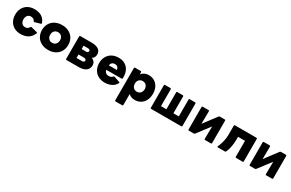

<svg xmlns="http://www.w3.org/2000/svg" viewBox="206 -2184 6210 4094"><g transform="rotate(30 3310.5 -137.0)"><path d="M34 -253Q34 -343 71.5 -412Q109 -481 178 -519.5Q247 -558 339 -558Q442 -558 515.5 -513.5Q589 -469 620 -377Q621 -375 621 -370Q621 -358 608 -355L470 -316L464 -315Q453 -315 447 -327Q417 -383 350 -383Q296 -383 266.5 -346.5Q237 -310 237 -253Q237 -196 266.5 -159Q296 -122 350 -122Q382 -122 407.5 -136.5Q433 -151 447 -181Q454 -196 469 -193L619 -155Q625 -154 628.5 -150Q632 -146 632 -141Q632 -139 630 -133Q596 -41 519 6Q442 53 339 53Q247 53 178 14.5Q109 -24 71.5 -93Q34 -162 34 -253Z M693 -253Q693 -342 733 -411.5Q773 -481 846 -519.5Q919 -558 1016 -558Q1113 -558 1186 -519.5Q1259 -481 1299 -411.5Q1339 -342 1339 -253Q1339 -163 1299 -93.5Q1259 -24 1186 14.5Q1113 53 1016 53Q919 53 846 14.5Q773 -24 733 -93.5Q693 -163 693 -253ZM1016 -122Q1070 -122 1103.5 -158.5Q1137 -195 1137 -253Q1137 -311 1103.5 -347Q1070 -383 1016 -383Q962 -383 928.5 -347Q895 -311 895 -253Q895 -195 928.5 -158.5Q962 -122 1016 -122Z M1976 -387Q1976 -348 1958.5 -316Q1941 -284 1908 -269Q1953 -254 1979.5 -218.5Q2006 -183 2006 -135Q2006 -53 1945.5 -5.5Q1885 42 1765 42H1466Q1448 42 1448 24V-530Q1448 -548 1466 -548H1744Q1854 -548 1915 -507.5Q1976 -467 1976 -387ZM1755 -189H1629V-103H1755Q1821 -103 1821 -146Q1821 -168 1803 -178.5Q1785 -189 1755 -189ZM1734 -405H1629V-322H1734Q1763 -322 1777 -331.5Q1791 -341 1791 -364Q1791 -386 1776.5 -395.5Q1762 -405 1734 -405Z M2101 -253Q2101 -342 2139 -411.5Q2177 -481 2247 -519.5Q2317 -558 2410 -558Q2506 -558 2573.5 -515.5Q2641 -473 2674 -396Q2707 -319 2701 -219Q2699 -202 2682 -202H2303Q2314 -158 2341.5 -135Q2369 -112 2411 -112Q2478 -112 2508 -154Q2518 -165 2532 -162L2674 -114Q2685 -109 2685 -101Q2685 -97 2682 -91Q2643 -18 2571 17.5Q2499 53 2410 53Q2317 53 2247 14.5Q2177 -24 2139 -93.5Q2101 -163 2101 -253ZM2407 -402Q2365 -402 2338.5 -379Q2312 -356 2303 -311H2505Q2497 -355 2471.5 -378.5Q2446 -402 2407 -402Z M2796 266V-530Q2796 -538 2801 -542.5Q2806 -547 2814 -547H2953Q2961 -547 2966.5 -542.5Q2972 -538 2972 -530L2974 -478Q3006 -517 3050.5 -537.5Q3095 -558 3150 -558Q3231 -558 3293.5 -520Q3356 -482 3390 -413Q3424 -344 3424 -253Q3424 -162 3389.5 -93Q3355 -24 3293 14.5Q3231 53 3150 53Q3058 53 2996 -3V266Q2996 274 2991 279Q2986 284 2978 284H2814Q2806 284 2801 279Q2796 274 2796 266ZM3101 -122Q3155 -122 3188.5 -158.5Q3222 -195 3222 -253Q3222 -311 3188.5 -347Q3155 -383 3101 -383Q3047 -383 3013.5 -347Q2980 -311 2980 -253Q2980 -195 3013.5 -158.5Q3047 -122 3101 -122Z M3703 -530V-114H3836V-530Q3836 -548 3854 -548H3990Q4008 -548 4008 -530V-114H4141V-530Q4141 -548 4159 -548H4293Q4311 -548 4311 -530V24Q4311 42 4293 42H3551Q3533 42 3533 24V-530Q3533 -548 3551 -548H3685Q3703 -548 3703 -530Z M4642 -530 4638 -218 4875 -534Q4886 -548 4904 -548H5023Q5041 -548 5041 -530V24Q5041 42 5023 42H4878Q4860 42 4860 24L4864 -284L4627 28Q4616 42 4598 42H4479Q4461 42 4461 24V-530Q4461 -548 4479 -548H4624Q4642 -548 4642 -530Z M5453 -369V-302Q5453 -218 5437 -128Q5421 -38 5390 26Q5383 42 5364 42H5189Q5172 42 5178 26Q5214 -53 5234.5 -137Q5255 -221 5255 -302V-530Q5255 -548 5273 -548H5803Q5821 -548 5821 -530V24Q5821 42 5803 42H5642Q5624 42 5624 24V-369Z M6147 -530 6143 -218 6380 -534Q6391 -548 6409 -548H6528Q6546 -548 6546 -530V24Q6546 42 6528 42H6383Q6365 42 6365 24L6369 -284L6132 28Q6121 42 6103 42H5984Q5966 42 5966 24V-530Q5966 -548 5984 -548H6129Q6147 -548 6147 -530Z"/></g></svg>

Font: LINE Seed JP_TTF ExtraBold
Style: Regular
Weight: 800
Designer: LY Corporation & Fontrix & Fontworks
Version: Version 1.015